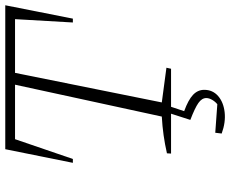

<svg xmlns="http://www.w3.org/2000/svg" viewBox="-94 -592 894 747"><g transform="rotate(-90 353.5 -218.0)"><path d="M707 -645 655 -382H640L653 -607H444L329 -36L464 -18L460 0H130L131 -16Q166 -24 201.5 -29Q237 -34 274 -36L398 -607H186L109 -382H94L147 -645ZM289 -12H316L295 51Q339 67 358.5 85.5Q378 104 378 129Q378 162 354 183Q330 204 291 208.5Q252 213 208 197L211 172L322 180Q332 172 339 160Q346 148 346 137Q346 120 327 106.5Q308 93 261 75Z"/></g></svg>

Font: Piazzolla SC ExtraLight
Style: Italic
Weight: 200
Italic angle: -11.3°
Designer: Juan Pablo del Peral
Foundry: Huerta Tipografica
Version: Version 1.330